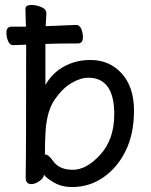

<svg xmlns="http://www.w3.org/2000/svg" viewBox="-20 -735 613 778"><path d="M272 23Q231 23 199.5 5Q168 -13 158 -27V-30L157 -21Q155 -12 138.5 -0.5Q122 11 107 11Q84 11 84 -15Q86 -106 86 -554L33 -552Q20 -552 13 -568Q6 -584 6 -603Q6 -627 27 -627H85L83 -699Q83 -715 107 -715Q126 -715 147 -706.5Q168 -698 168 -681L165 -629L289 -634Q302 -634 309 -618.5Q316 -603 316 -584Q316 -559 296 -559Q218 -559 164 -557V-391Q194 -442 242 -467Q290 -492 346 -492Q424 -492 473.5 -437Q523 -382 523 -287Q523 -193 489.5 -124.5Q456 -56 399 -16.5Q342 23 272 23ZM194 -84Q219 -47 275 -47Q331 -47 387 -109Q443 -171 443 -272Q443 -420 338 -420Q306 -420 269.5 -398.5Q233 -377 202 -332Q171 -287 165 -209Q162 -167 162 -111L161 -110Q161 -109 163 -109Q177 -109 194 -84Z"/></svg>

Font: LXGW WenKai TC
Style: Bold
Weight: 700
Designer: LXGW / Fontworks Inc.
Foundry: LXGW / Fontworks Inc.
Version: Version 1.330;April 28, 2024